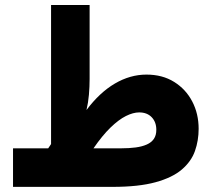

<svg xmlns="http://www.w3.org/2000/svg" viewBox="-20 -729 826 749"><path d="M344.7 -150.4Q379.4 -200.7 411.1 -231.4Q442.9 -262.2 471.2 -276.4Q499.5 -290.5 522.9 -290.5Q553.7 -290.5 571.8 -271.7Q589.8 -252.9 589.8 -222.7Q589.8 -201.2 580.3 -187.3Q570.8 -173.3 552.7 -165.3Q534.7 -157.2 509.3 -153.8Q483.9 -150.4 452.6 -150.4ZM168 -150.4H30.8V0H418.5Q521 0 586.7 -18.1Q652.3 -36.1 689.2 -67.6Q726.1 -99.1 740.5 -139.9Q754.9 -180.7 754.9 -226.6Q754.9 -285.2 730 -333Q705.1 -380.9 659.4 -409.4Q613.8 -438 551.3 -438Q487.8 -438 428.2 -403.1Q368.7 -368.2 317.4 -299.8Q324.2 -328.6 326.9 -359.6Q329.6 -390.6 329.6 -420.9V-709.5H179.2V-167Q176.8 -163.1 173.8 -158.9Q170.9 -154.8 168 -150.4Z"/></svg>

Font: Estedad-FD-VF Thin
Style: Regular
Weight: 100
Designer: Amin Abedi
Version: Version 5.0